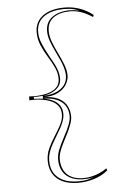

<svg xmlns="http://www.w3.org/2000/svg" viewBox="-62 -860 674 1044"><g transform="rotate(-5 274.5 -338.0)"><path d="M329 -816Q352 -816 372.5 -812.5Q393 -809 413 -802Q433 -795 451 -785Q469 -775 485 -762L481 -751Q448 -773 418 -783Q388 -793 360 -793Q302 -793 268 -768.5Q234 -744 234 -696Q234 -667 246 -635.5Q258 -604 274 -571.5Q290 -539 302.5 -507Q315 -475 315 -447Q315 -423 300.5 -398Q286 -373 255 -356.5Q224 -340 171 -340Q226 -340 257.5 -323Q289 -306 302 -279.5Q315 -253 315 -224Q315 -205 307 -182.5Q299 -160 287 -135.5Q275 -111 262 -86.5Q249 -62 241 -39Q233 -16 233 3Q233 41 248 66.5Q263 92 289.5 104.5Q316 117 352 117Q375 117 397.5 112Q420 107 441.5 97.5Q463 88 481 75L485 86Q469 100 450 110Q431 120 410.5 126.5Q390 133 368 136.5Q346 140 323 140Q272 140 237 123.5Q202 107 184.5 77Q167 47 167 7Q167 -29 182 -61.5Q197 -94 216.5 -124Q236 -154 251 -182.5Q266 -211 266 -239Q266 -268 251.5 -286Q237 -304 215 -313.5Q193 -323 168.5 -327Q144 -331 124 -331L96 -330L97 -351L124 -350Q145 -350 169 -353Q193 -356 215 -365Q237 -374 251 -390.5Q265 -407 265 -433Q265 -465 250.5 -496Q236 -527 216.5 -558Q197 -589 182.5 -623Q168 -657 168 -695Q168 -733 187.5 -760Q207 -787 243.5 -801.5Q280 -816 329 -816ZM329 -808Q257 -808 216.5 -778.5Q176 -749 176 -695Q176 -667 187.5 -637Q199 -607 225 -560Q252 -515 262.5 -487Q273 -459 273 -433Q273 -394 238 -370.5Q203 -347 145 -346H122V-336L140 -335Q203 -333 238.5 -309Q274 -285 274 -239Q274 -219 263 -192Q252 -165 228 -127Q200 -82 187.5 -52Q175 -22 175 7Q175 46 191.5 73.5Q208 101 241 116.5Q274 132 323 132Q339 132 353.5 130.5Q368 129 382.5 125Q397 121 411 116Q392 121 376 122Q360 123 344 123Q287 120 255.5 89.5Q224 59 224 3Q224 -20 233.5 -45.5Q243 -71 266 -114Q287 -152 297 -179Q307 -206 307 -224Q307 -276 271.5 -304Q236 -332 171 -332V-348Q212 -348 242.5 -360.5Q273 -373 289.5 -395Q306 -417 306 -447Q306 -468 297.5 -496Q289 -524 266 -570Q243 -617 234 -644.5Q225 -672 225 -696Q225 -743 258.5 -769.5Q292 -796 351 -799Q365 -799 379.5 -797.5Q394 -796 409 -792Q397 -798 384 -801.5Q371 -805 357.5 -806.5Q344 -808 329 -808Z"/></g></svg>

Font: Kalnia Glaze Thin Light
Style: Regular
Weight: 300
Version: Version 1.110